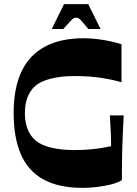

<svg xmlns="http://www.w3.org/2000/svg" viewBox="-20 -897 664 929"><path d="M380.1 12Q264 12 190 -28.8Q116 -69.6 81 -150.5Q46 -231.3 46 -350Q46 -470.4 84 -550.7Q122 -631 197.7 -671.5Q273.4 -712 385.1 -712Q418.1 -712 452.5 -707.6Q486.9 -703.3 517.4 -696.5Q547.9 -689.6 567.9 -682.6V-498.8Q530.2 -510.7 471.2 -519.9Q412.1 -529.1 339.6 -529.1Q277.6 -529.1 227.8 -516.9Q177.9 -504.8 149.6 -480.5Q125.7 -458.6 113.1 -426Q100.4 -393.5 100.4 -350Q100.4 -306.8 113.5 -272.6Q126.7 -238.5 153.6 -215.9Q181.2 -193.2 229.9 -182.1Q278.6 -170.9 340.3 -170.9Q378 -170.9 411.2 -173.8Q444.4 -176.6 471.9 -181.1Q499.4 -185.6 517.4 -189.9Q517.4 -209.2 517.1 -226.3Q516.7 -243.5 515.9 -260.6Q515.1 -277.8 513.9 -296.7Q512.7 -315.7 511.4 -338.5H578.5Q576.2 -294.2 574.5 -256.2Q572.9 -218.2 571.7 -182.3Q570.5 -146.4 570.2 -108.5Q569.8 -70.7 569.8 -26Q550.8 -13 518.2 -4.8Q485.5 3.3 449.1 7.7Q412.8 12 380.1 12ZM230.2 -756.6 289.9 -877.1H406.9L466.6 -756.6H407.5Q384.8 -784 374.8 -795.3Q364.8 -806.6 360.2 -809Q355.7 -811.3 348.4 -811.3Q342.1 -811.3 337.1 -809Q332.1 -806.6 321.4 -795.3Q310.7 -784 286 -756.6Z"/></svg>

Font: Ojuju ExtraLight
Style: Regular
Weight: 200
Designer: Chisaokwu Joboson, Mirko Velimirovic
Foundry: Udi Foundry
Version: Version 1.000